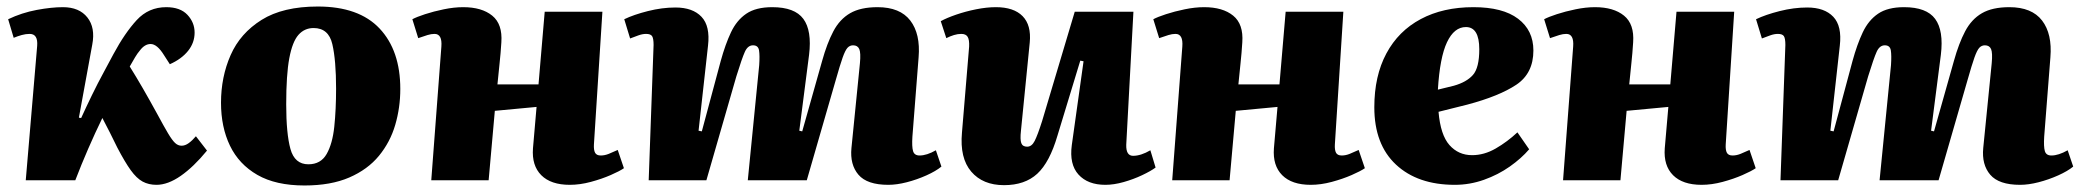

<svg xmlns="http://www.w3.org/2000/svg" viewBox="-20 -553 6380 589"><path d="M222 -192 229 -191Q244 -224 262 -261Q280 -298 298 -331Q316 -364 328 -387Q363 -452 399.5 -491.5Q436 -531 490 -531Q533 -531 555 -507.5Q577 -484 577 -453Q577 -422 557 -397Q537 -372 501 -356L483 -384Q462 -418 442 -418Q424 -418 409 -398Q402 -390 394.5 -377.5Q387 -365 378 -349Q398 -317 418.5 -281.5Q439 -246 462 -204Q483 -165 495.5 -144Q508 -123 517 -114.5Q526 -106 537 -106Q548 -106 559 -114Q570 -122 581 -135L615 -91Q574 -41 534.5 -13.5Q495 14 460 14Q436 14 417.5 4Q399 -6 381 -31Q363 -56 340 -100Q328 -125 317 -146.5Q306 -168 294 -191Q272 -146 250.5 -96.5Q229 -47 211 0H59L94 -412Q97 -449 71 -449Q59 -449 46.5 -445.5Q34 -442 22 -437L5 -494Q47 -514 92.5 -522.5Q138 -531 173 -531Q223 -531 248 -499.5Q273 -468 263 -416Z M914 16Q826 16 769.5 -16.5Q713 -49 685.5 -106Q658 -163 658 -238Q658 -317 687.5 -384Q717 -451 782.5 -492Q848 -533 955 -533Q1081 -533 1144.5 -465.5Q1208 -398 1208 -280Q1208 -223 1192.5 -170Q1177 -117 1142.5 -75Q1108 -33 1051.5 -8.5Q995 16 914 16ZM926 -49Q964 -49 982 -80.5Q1000 -112 1005.5 -164.5Q1011 -217 1011 -281Q1011 -368 999.5 -417.5Q988 -467 942 -467Q914 -467 895.5 -446Q877 -425 867.5 -374.5Q858 -324 858 -233Q858 -143 871 -96Q884 -49 926 -49Z M1626 -225 1498 -213 1479 0H1303L1334 -410Q1337 -449 1313 -449Q1303 -449 1291.5 -445.5Q1280 -442 1263 -436L1245 -494Q1258 -501 1284 -509.5Q1310 -518 1341.5 -524.5Q1373 -531 1401 -531Q1458 -531 1490 -505Q1522 -479 1518 -423Q1516 -390 1512.5 -358Q1509 -326 1506 -294H1632L1651 -517H1828L1802 -110Q1801 -93 1805.5 -84.5Q1810 -76 1823 -76Q1835 -76 1847.5 -81Q1860 -86 1875 -93L1894 -37Q1881 -28 1853.5 -16Q1826 -4 1792.5 5Q1759 14 1728 14Q1670 14 1640.5 -15.5Q1611 -45 1615 -98Z M2309 -353Q2311 -383 2308.5 -398.5Q2306 -414 2290 -414Q2274 -414 2265 -394Q2256 -374 2239 -319L2147 0H1970L1985 -415Q1985 -435 1980.5 -442Q1976 -449 1962 -449Q1951 -449 1938.5 -444.5Q1926 -440 1913 -435L1895 -494Q1924 -508 1967.5 -519Q2011 -530 2052 -530Q2105 -530 2132 -501.5Q2159 -473 2152 -413L2123 -152L2133 -150L2191 -366Q2205 -417 2222.5 -454Q2240 -491 2269.5 -511Q2299 -531 2349 -531Q2418 -531 2444.5 -495Q2471 -459 2462 -385L2432 -152L2441 -150L2502 -366Q2517 -420 2536.5 -457Q2556 -494 2588 -512.5Q2620 -531 2672 -531Q2741 -531 2772.5 -490Q2804 -449 2798 -377L2779 -134Q2777 -103 2781 -89.5Q2785 -76 2801 -76Q2823 -76 2851 -92L2868 -42Q2851 -28 2822 -15Q2793 -2 2762 6Q2731 14 2705 14Q2640 14 2613.5 -17Q2587 -48 2592 -99L2618 -359Q2621 -391 2616 -402.5Q2611 -414 2597 -414Q2587 -414 2580 -406.5Q2573 -399 2565 -376.5Q2557 -354 2544 -308L2455 0H2274Z M2866 -488Q2884 -498 2913 -508Q2942 -518 2974.5 -524.5Q3007 -531 3035 -531Q3090 -531 3117 -503.5Q3144 -476 3139 -423L3112 -152Q3109 -125 3113 -114Q3117 -103 3131 -103Q3145 -103 3154 -120.5Q3163 -138 3177 -182L3277 -517H3457L3435 -109Q3434 -75 3456 -75Q3480 -75 3509 -92L3525 -39Q3510 -28 3483.5 -15.5Q3457 -3 3427 5.5Q3397 14 3371 14Q3317 14 3288.5 -17.5Q3260 -49 3268 -108L3304 -365L3294 -367L3224 -137Q3200 -55 3162 -20Q3124 15 3060 15Q2995 15 2959.5 -26.5Q2924 -68 2931 -146L2953 -410Q2954 -431 2948.5 -440Q2943 -449 2929 -449Q2918 -449 2906.5 -445.5Q2895 -442 2883 -436Z M3899 -225 3771 -213 3752 0H3576L3607 -410Q3610 -449 3586 -449Q3576 -449 3564.5 -445.5Q3553 -442 3536 -436L3518 -494Q3531 -501 3557 -509.5Q3583 -518 3614.5 -524.5Q3646 -531 3674 -531Q3731 -531 3763 -505Q3795 -479 3791 -423Q3789 -390 3785.5 -358Q3782 -326 3779 -294H3905L3924 -517H4101L4075 -110Q4074 -93 4078.5 -84.5Q4083 -76 4096 -76Q4108 -76 4120.5 -81Q4133 -86 4148 -93L4167 -37Q4154 -28 4126.5 -16Q4099 -4 4065.5 5Q4032 14 4001 14Q3943 14 3913.5 -15.5Q3884 -45 3888 -98Z M4500 -531Q4590 -531 4637 -495.5Q4684 -460 4684 -398Q4684 -328 4631.5 -293Q4579 -258 4481 -232L4393 -210Q4399 -139 4426.5 -108Q4454 -77 4496 -77Q4533 -77 4568.5 -97.5Q4604 -118 4635 -147L4671 -95Q4647 -67 4611.5 -42Q4576 -17 4532.5 -1.5Q4489 14 4443 14Q4329 14 4262.5 -48Q4196 -110 4196 -224Q4196 -320 4233 -389Q4270 -458 4338.5 -494.5Q4407 -531 4500 -531ZM4518 -402Q4518 -470 4477 -470Q4441 -470 4419 -423.5Q4397 -377 4391 -278L4440 -290Q4479 -301 4498.5 -323Q4518 -345 4518 -402Z M5098 -225 4970 -213 4951 0H4775L4806 -410Q4809 -449 4785 -449Q4775 -449 4763.5 -445.5Q4752 -442 4735 -436L4717 -494Q4730 -501 4756 -509.5Q4782 -518 4813.5 -524.5Q4845 -531 4873 -531Q4930 -531 4962 -505Q4994 -479 4990 -423Q4988 -390 4984.5 -358Q4981 -326 4978 -294H5104L5123 -517H5300L5274 -110Q5273 -93 5277.5 -84.5Q5282 -76 5295 -76Q5307 -76 5319.5 -81Q5332 -86 5347 -93L5366 -37Q5353 -28 5325.5 -16Q5298 -4 5264.5 5Q5231 14 5200 14Q5142 14 5112.5 -15.5Q5083 -45 5087 -98Z M5781 -353Q5783 -383 5780.5 -398.5Q5778 -414 5762 -414Q5746 -414 5737 -394Q5728 -374 5711 -319L5619 0H5442L5457 -415Q5457 -435 5452.5 -442Q5448 -449 5434 -449Q5423 -449 5410.5 -444.5Q5398 -440 5385 -435L5367 -494Q5396 -508 5439.5 -519Q5483 -530 5524 -530Q5577 -530 5604 -501.5Q5631 -473 5624 -413L5595 -152L5605 -150L5663 -366Q5677 -417 5694.5 -454Q5712 -491 5741.5 -511Q5771 -531 5821 -531Q5890 -531 5916.5 -495Q5943 -459 5934 -385L5904 -152L5913 -150L5974 -366Q5989 -420 6008.5 -457Q6028 -494 6060 -512.5Q6092 -531 6144 -531Q6213 -531 6244.5 -490Q6276 -449 6270 -377L6251 -134Q6249 -103 6253 -89.5Q6257 -76 6273 -76Q6295 -76 6323 -92L6340 -42Q6323 -28 6294 -15Q6265 -2 6234 6Q6203 14 6177 14Q6112 14 6085.5 -17Q6059 -48 6064 -99L6090 -359Q6093 -391 6088 -402.5Q6083 -414 6069 -414Q6059 -414 6052 -406.5Q6045 -399 6037 -376.5Q6029 -354 6016 -308L5927 0H5746Z"/></svg>

Font: Literata 36pt ExtraBold
Style: Italic
Weight: 800
Italic angle: -2°
Designer: Latin by Veronika Burian and Jose Scaglione. Greek by Irene Vlachou. Cyrillic by Vera Evstafieva
Foundry: TypeTogether
Version: Version 3.002